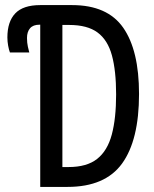

<svg xmlns="http://www.w3.org/2000/svg" viewBox="-20 -734 603 754"><path d="M138 0V-637H135Q110 -637 98 -623Q86 -609 86 -585Q86 -566 89.5 -550.5Q93 -535 95 -528H19Q15 -538 12 -554.5Q9 -571 9 -587Q9 -649 40 -681.5Q71 -714 138 -714H263Q402 -714 464 -625Q526 -536 526 -365Q526 -184 459.5 -92Q393 0 245 0ZM249 -78Q321 -78 361.5 -110Q402 -142 419 -205.5Q436 -269 436 -363Q436 -456 419.5 -516.5Q403 -577 363 -606.5Q323 -636 252 -636H225V-78Z"/></svg>

Font: Noto Sans Mono SemiCondensed
Style: Regular
Weight: 400
Width: 4
Designer: Monotype Design Team
Foundry: Monotype Imaging Inc.
Version: Version 2.014